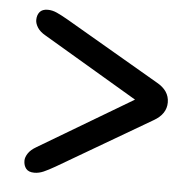

<svg xmlns="http://www.w3.org/2000/svg" viewBox="-42 -626 573 566"><g transform="rotate(5 245.0 -343.0)"><path d="M46 -550.5Q46 -565 53.5 -574.2Q61 -583.5 77.5 -583.5Q91 -583.5 104.8 -577.2Q118.5 -571 138.5 -559.5L416.5 -397.5Q453.5 -377 453.5 -342Q453.5 -307.5 416.5 -286.5L140.5 -125Q120.5 -113.5 106.8 -107.5Q93 -101.5 79.5 -101.5Q62.5 -101.5 55 -110.8Q47.5 -120 47.5 -134.5Q47.5 -144.5 55 -156Q62.5 -167.5 79 -177L356.5 -342L77 -507.5Q61 -516.5 53.5 -528.2Q46 -540 46 -550.5Z"/></g></svg>

Font: Fraunces 72pt S050
Style: Bold
Weight: 700
Version: Version 1.000; ttfautohint (v1.8.3)